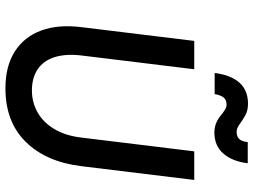

<svg xmlns="http://www.w3.org/2000/svg" viewBox="-136 -808 956 725"><g transform="rotate(90 342.5 -446.0)"><path d="M314 12Q231 12 175.5 -23Q120 -58 96 -122.5Q72 -187 83 -275L135 -701H242L190 -275Q183 -215 196.5 -173Q210 -131 242.5 -109.5Q275 -88 322 -88Q367 -88 405 -109.5Q443 -131 468 -173Q493 -215 500 -275L552 -701H660L608 -275Q592 -142 516.5 -65Q441 12 314 12ZM376 -823Q357 -823 348 -811Q339 -799 336 -778H256Q264 -840 293 -872Q322 -904 372 -904Q398 -904 416.5 -893.5Q435 -883 450 -872Q465 -861 478 -861Q497 -861 506 -871.5Q515 -882 517 -903H597Q590 -845 560.5 -811Q531 -777 481 -777Q462 -777 446 -783.5Q430 -790 418 -800Q406 -810 395.5 -816.5Q385 -823 376 -823Z"/></g></svg>

Font: Inclusive Sans Medium
Style: Italic
Weight: 500
Italic angle: -7°
Designer: Olivia King
Foundry: Olivia King
Version: Version 2.004